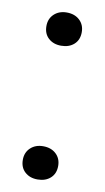

<svg xmlns="http://www.w3.org/2000/svg" viewBox="-69 -572 335 615"><g transform="rotate(10 98.5 -264.5)"><path d="M98 7Q73 7 57 -7.5Q41 -22 41 -47Q41 -71 57 -86Q73 -101 98 -101Q124 -101 140 -86Q156 -71 156 -47Q156 -22 140 -7.5Q124 7 98 7ZM98 -428Q73 -428 57 -442.5Q41 -457 41 -482Q41 -506 57 -521Q73 -536 98 -536Q124 -536 140 -521Q156 -506 156 -482Q156 -457 140 -442.5Q124 -428 98 -428Z"/></g></svg>

Font: Mona Sans ExtraLight Medium
Style: Regular
Weight: 500
Version: Version 2.000